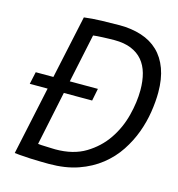

<svg xmlns="http://www.w3.org/2000/svg" viewBox="-107 -801 839 904"><g transform="rotate(15 313.0 -349.5)"><path d="M41 -392H127L193 -700Q231 -705 279 -706.5Q327 -708 366 -708Q424 -708 472 -692.5Q520 -677 553.5 -645Q587 -613 605 -564Q623 -515 623 -449Q623 -405 615 -353.5Q607 -302 588.5 -251.5Q570 -201 539 -154Q508 -107 462 -70.5Q416 -34 354.5 -12.5Q293 9 212 9Q197 9 172.5 8.5Q148 8 122 7Q54 3 44 1L115 -332H28ZM360 -634Q348 -634 333 -633.5Q318 -633 304 -632.5Q290 -632 277 -631Q264 -630 257 -629L207 -392H344L332 -332H194L139 -69Q143 -68 155 -67.5Q167 -67 180.5 -66.5Q194 -66 206.5 -65.5Q219 -65 224 -65Q311 -65 370.5 -101Q430 -137 467.5 -192Q505 -247 522 -313Q539 -379 539 -438Q539 -483 529 -519Q519 -555 497.5 -580.5Q476 -606 442 -620Q408 -634 360 -634Z"/></g></svg>

Font: PT Sans
Style: Italic
Weight: 400
Italic angle: -12°
Designer: A.Korolkova, O.Umpeleva, V.Yefimov
Foundry: ParaType Ltd
Version: Version 2.003W OFL